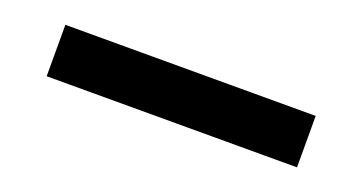

<svg xmlns="http://www.w3.org/2000/svg" viewBox="-24 -105 754 400"><g transform="rotate(20 353.0 95.0)"><path d="M76 152V38H631V152Z"/></g></svg>

Font: AWOL-DM SemiBold
Style: Regular
Weight: 600
Designer: Colophon Foundry, Jonny Pinhorn, Mikhail Sharanda
Foundry: Colophon Foundry
Version: Version 1.000;Glyphs 3.2.3 (3260)